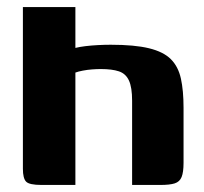

<svg xmlns="http://www.w3.org/2000/svg" viewBox="-20 -525 578 545"><path d="M98 0Q63 0 54 -9.5Q45 -19 45 -46V-505H194V-389Q206 -392 222.5 -394Q239 -396 258 -397Q277 -398 294 -398Q362 -398 403 -388Q444 -378 465 -357Q486 -336 493.5 -302Q501 -268 501 -219V-63Q501 -36 495.5 -22.5Q490 -9 476 -4.5Q462 0 435 0H355V-239Q355 -277 346 -296.5Q337 -316 317.5 -322.5Q298 -329 266 -329Q255 -329 241.5 -328Q228 -327 215 -324.5Q202 -322 194 -319V0Z"/></svg>

Font: r_Genos
Style: Bold
Weight: 700
Designer: Robert E. Leuschke
Foundry: Robert E. Leuschke
Version: Version 2.000;June 29, 2024;FontCreator 14.0.0.2814 32-bit